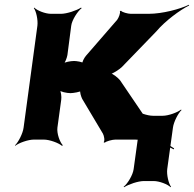

<svg xmlns="http://www.w3.org/2000/svg" viewBox="-20 -586 814 806"><path d="M325 -171 412 -25C417 -16 421 5 415 11L420 13C425 7 452 0 464 0H546C604 0 675 21 709 41L711 37C678 18 625 -32 600 -78L484 -249C476 -259 452 -279 441 -279V-275C452 -275 482 -295 492 -305L637 -455C673 -498 737 -545 774 -563L773 -566C736 -548 662 -528 604 -528H529C517 -528 491 -535 488 -541L483 -539C487 -533 478 -511 472 -503L341 -352C334 -344 323 -324 326 -318L331 -320C328 -326 301 -330 291 -330C276 -330 251 -325 244 -319L246 -316C253 -322 261 -343 263 -355L279 -478C282 -502 306 -539 323 -552L320 -554C302 -542 260 -528 236 -528H194C170 -528 135 -542 124 -554L122 -552C132 -539 140 -502 137 -478L79 -50C76 -26 57 11 43 24L44 26C59 14 98 0 122 0H164C188 0 226 14 240 26L244 24C231 11 218 -26 221 -50L237 -167C239 -180 236 -203 230 -210L227 -208C233 -201 260 -195 276 -195C287 -195 318 -200 324 -206L318 -208C313 -202 321 -179 325 -171ZM682 124 706 -50C709 -74 728 -111 742 -124L740 -126C725 -114 687 -100 663 -100H622C598 -100 559 -114 545 -126L543 -124C556 -111 568 -74 565 -50L541 124C538 148 516 185 499 198L501 200C519 188 560 174 584 174H625C649 174 685 188 696 200L698 198C688 185 679 148 682 124Z"/></svg>

Font: Asimov
Style: EdgeWideIt
Weight: 500
Designer: Google
Version: Version 2.000980: 2014